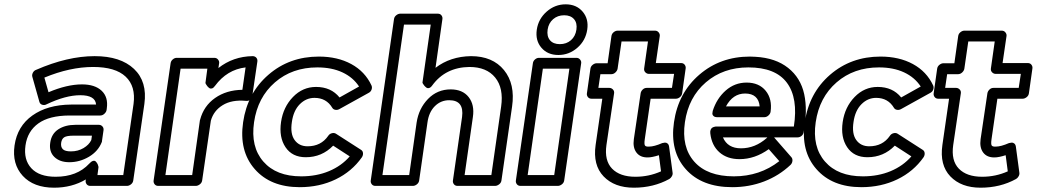

<svg xmlns="http://www.w3.org/2000/svg" viewBox="-20 -830 4768 883"><path d="M46.9 -161.1Q59.6 -249.5 128.9 -298.8Q198.2 -348.1 306.2 -349.1H421.9Q418.5 -392.1 349.1 -392.1Q281.7 -392.1 193.8 -350.1Q185.1 -345.2 174.6 -348.1Q164.1 -351.1 161.1 -361.8L128.9 -476.1Q126 -485.4 131.1 -495.4Q136.2 -505.4 146 -508.8Q290.5 -571.8 415 -571.8Q534.2 -571.8 596.2 -513.2Q658.2 -454.6 644 -352.1L592.8 0Q591.3 10.7 582.3 17.8Q573.2 24.9 564 24.9H395Q384.3 24.9 378.4 17.1Q372.6 9.3 374 0L375 -4.9Q310.5 33.2 229 33.2Q134.8 33.2 84.7 -21.2Q34.7 -75.7 46.9 -161.1ZM235.8 -17.1Q334.5 -17.1 390.1 -77.1Q399.4 -87.4 407.2 -89.8Q415 -92.3 419.7 -87.9Q424.3 -83.5 427.5 -77.9Q430.7 -72.3 431.6 -67.4L433.1 -62L428.2 -24.9H546.9L594.2 -352.1Q605 -433.1 557.9 -477.5Q510.7 -522 408.2 -522Q302.2 -522 184.1 -473.1L203.1 -405.8Q288.6 -441.9 356.9 -441.9Q416.5 -441.9 447.5 -412.6Q478.5 -383.3 471.2 -332L470.2 -324.2Q468.8 -314.9 460.2 -306.9Q451.7 -298.8 440.9 -298.8H298.8Q206.5 -298.3 156.5 -262.5Q106.4 -226.6 97.2 -161.1Q87.9 -95.7 124 -56.4Q160.2 -17.1 235.8 -17.1ZM210.9 -172.9Q216.3 -214.4 248 -235.1Q279.8 -255.9 326.2 -255.9H435.1Q444.3 -255.9 450.9 -248.8Q457.5 -241.7 456.1 -231L449.2 -183.1Q449.2 -178.7 448.2 -176.8Q431.6 -134.3 389.2 -109.1Q346.7 -84 298.8 -84Q254.9 -84 230 -108.2Q205.1 -132.3 210.9 -172.9ZM261.2 -172.9Q258.8 -154.3 268.8 -144Q278.8 -133.8 306.2 -133.8Q338.4 -133.8 364 -148.9Q389.6 -164.1 399.9 -186L402.8 -206.1H318.8Q286.6 -206.1 275.1 -198.5Q263.7 -190.9 261.2 -172.9Z M686.5 0 764.6 -539.1Q766.1 -549.8 774.7 -556.9Q783.2 -564 792.5 -564H965.8Q976.6 -564 982.9 -555.9Q989.3 -547.9 987.8 -539.1L984.4 -517.1Q1051.8 -570.3 1141.6 -571.8Q1152.3 -571.8 1158.7 -564.7Q1165 -557.6 1163.6 -546.9L1140.6 -391.1Q1138.7 -380.4 1131.6 -372.6Q1124.5 -364.7 1110.8 -366.2Q1045.9 -372.1 1004.2 -346.4Q962.4 -320.8 949.7 -274.9L909.7 0Q908.2 10.7 898.9 17.8Q889.6 24.9 880.4 24.9H707.5Q696.8 24.9 690.9 17.1Q685.1 9.3 686.5 0ZM740.7 -24.9H863.8L899.4 -276.9Q899.4 -277.3 899.9 -278.3Q900.4 -279.3 900.4 -279.8Q917 -342.8 969.2 -379.4Q1021.5 -416 1094.7 -417L1109.4 -520Q1023.9 -509.8 968.8 -435.1Q961.9 -425.3 954.8 -423.3Q947.8 -421.4 942.6 -425Q937.5 -428.7 933.3 -433.8Q929.2 -439 926.8 -443.4L924.8 -448.2L933.6 -514.2H810.5Z M1098.1 -268.1Q1117.7 -402.3 1214.4 -486.1Q1311 -569.8 1446.3 -569.8Q1532.2 -569.8 1595.5 -535.4Q1658.7 -501 1688.5 -437Q1692.4 -427.7 1688.7 -417.7Q1685.1 -407.7 1675.3 -402.8L1540.5 -328.1Q1531.2 -323.2 1522 -325Q1512.7 -326.7 1508.3 -334Q1481 -379.9 1426.3 -379.9Q1387.7 -379.9 1358.6 -350.6Q1329.6 -321.3 1322.3 -269Q1314 -215.3 1334.7 -186.3Q1355.5 -157.2 1394.5 -157.2Q1456.1 -157.2 1489.3 -205.1Q1495.1 -214.4 1506.1 -217.3Q1517.1 -220.2 1525.4 -214.8L1640.1 -141.1Q1648.4 -136.2 1649.4 -126.2Q1650.4 -116.2 1644.5 -106.9Q1598.1 -41 1523.7 -5.1Q1449.2 30.8 1358.4 30.8Q1224.1 30.8 1151.4 -52.5Q1078.6 -135.7 1098.1 -268.1ZM1148.4 -268.1Q1131.8 -154.8 1191.2 -86.9Q1250.5 -19 1365.2 -19Q1436 -19 1493.2 -43Q1550.3 -66.9 1588.4 -110.8L1512.2 -160.2Q1460.4 -106.9 1386.2 -106.9Q1324.2 -106.9 1293.2 -152.8Q1262.2 -198.7 1272.5 -269Q1282.7 -337.9 1327.4 -384Q1372.1 -430.2 1433.6 -430.2Q1502.4 -430.2 1541.5 -381.8L1631.3 -432.1Q1604 -474.1 1554.9 -497.1Q1505.9 -520 1439.5 -520Q1323.7 -520 1244.4 -451.2Q1165 -382.3 1148.4 -268.1Z M1685.1 0 1792 -742.2Q1793.5 -752.9 1802.5 -760Q1811.5 -767.1 1820.8 -767.1H1993.7Q2004.4 -767.1 2010.3 -759.3Q2016.1 -751.5 2014.6 -742.2L1982.9 -518.1Q2050.8 -570.3 2146 -571.8Q2245.6 -571.8 2297.9 -507.6Q2350.1 -443.4 2335 -339.8L2286.1 0Q2284.7 10.7 2275.4 17.8Q2266.1 24.9 2256.8 24.9H2084Q2073.2 24.9 2067.4 17.1Q2061.5 9.3 2063 0L2105 -292Q2115.2 -369.1 2045.9 -369.1Q2007.3 -369.1 1979.7 -341.6Q1952.1 -314 1945.8 -266.1L1907.7 0Q1906.2 10.7 1897.2 17.8Q1888.2 24.9 1878.9 24.9H1706.1Q1695.3 24.9 1689.5 17.1Q1683.6 9.3 1685.1 0ZM1738.8 -24.9H1861.8L1896 -266.1Q1905.8 -331.1 1948.5 -375Q1991.2 -418.9 2052.7 -418.9Q2107.4 -418.9 2135.3 -383.5Q2163.1 -348.1 2154.8 -292L2116.7 -24.9H2239.7L2284.7 -339.8Q2296.9 -424.8 2257.3 -473.4Q2217.8 -522 2138.7 -522Q2028.8 -520.5 1967.8 -437Q1960.9 -427.2 1953.6 -425.3Q1946.3 -423.3 1941.2 -427Q1936 -430.7 1931.6 -435.8Q1927.2 -440.9 1924.8 -445.3L1922.9 -450.2L1960.9 -716.8H1837.9Z M2352.5 0 2430.7 -539.1Q2432.1 -549.8 2440.7 -556.9Q2449.2 -564 2458.5 -564H2630.9Q2641.6 -564 2647.9 -555.9Q2654.3 -547.9 2652.8 -539.1L2574.7 0Q2573.2 10.7 2564 17.8Q2554.7 24.9 2545.4 24.9H2373.5Q2362.8 24.9 2356.9 17.1Q2351.1 9.3 2352.5 0ZM2406.7 -24.9H2528.8L2598.6 -514.2H2476.6ZM2448.7 -693.8Q2456.1 -743.2 2494.1 -776.6Q2532.2 -810.1 2581.5 -810.1Q2630.9 -810.1 2659.4 -776.6Q2688 -743.2 2680.7 -693.8Q2673.3 -643.6 2635.3 -610.4Q2597.2 -577.1 2547.9 -577.1Q2498.5 -577.1 2470 -610.4Q2441.4 -643.6 2448.7 -693.8ZM2498.5 -693.8Q2494.1 -663.1 2509.3 -645Q2524.4 -627 2554.7 -627Q2585 -627 2605.7 -645Q2626.5 -663.1 2630.9 -693.8Q2635.3 -724.1 2619.9 -741.9Q2604.5 -759.8 2574.7 -759.8Q2544.4 -759.8 2523.7 -741.7Q2502.9 -723.6 2498.5 -693.8Z M2679.2 -400.9 2695.3 -514.2Q2696.8 -524.9 2705.8 -532Q2714.8 -539.1 2724.1 -539.1H2774.4L2792 -664.1Q2793.5 -674.8 2802.2 -681.9Q2811 -689 2820.3 -689H2992.2Q3002.9 -689 3009.3 -680.9Q3015.6 -672.9 3014.2 -664.1L2996.1 -540H3112.3Q3123 -540 3128.9 -532.2Q3134.8 -524.4 3133.3 -515.1L3117.2 -400.9Q3115.7 -390.1 3106.7 -383.1Q3097.7 -376 3088.4 -376H2972.2L2945.3 -189.9Q2941.9 -166.5 2946.3 -160.6Q2950.7 -154.8 2965.3 -155.8Q2988.3 -155.8 3025.4 -171.9Q3030.8 -173.3 3037.4 -174.1Q3043.9 -174.8 3049.8 -170.2Q3055.7 -165.5 3057.1 -155.8L3073.2 -36.1Q3074.7 -27.8 3069.8 -19.3Q3064.9 -10.7 3058.1 -6.8Q2985.4 33.2 2895 33.2Q2805.7 33.2 2755.9 -18.8Q2706.1 -70.8 2719.2 -163.1L2750 -376H2700.2Q2689.5 -376 2683.6 -383.8Q2677.7 -391.6 2679.2 -400.9ZM2731.9 -425.8H2782.2Q2791.5 -425.8 2798.6 -418.7Q2805.7 -411.6 2804.2 -400.9L2769 -163.1Q2758.8 -91.8 2794.9 -54.4Q2831.1 -17.1 2902.3 -17.1Q2964.4 -17.1 3020 -42L3010.3 -116.2Q2978.5 -106 2959 -106Q2924.3 -105.5 2907 -128.4Q2889.6 -151.4 2895 -189.9L2926.3 -400.9Q2927.7 -410.2 2935.5 -418Q2943.4 -425.8 2954.1 -425.8H3070.3L3080.1 -490.2H2964.4Q2955.1 -490.2 2948 -497.3Q2940.9 -504.4 2942.4 -515.1L2960 -639.2H2838.4L2820.3 -514.2Q2818.8 -504.9 2810.3 -496.8Q2801.8 -488.8 2791 -488.8H2741.2Z M3079.6 -268.1Q3099.1 -402.8 3196 -486.3Q3293 -569.8 3428.7 -569.8Q3433.1 -569.8 3441.9 -569.3Q3450.7 -568.8 3454.6 -568.8Q3546.9 -563.5 3604.5 -517.8Q3662.1 -472.2 3678.5 -397Q3694.8 -321.8 3675.8 -221.2Q3673.8 -210.9 3665.8 -204.6Q3657.7 -198.2 3647.9 -198.2H3540L3542 -195.8L3619.6 -106.9Q3625.5 -100.1 3624.3 -89.6Q3623 -79.1 3615.7 -71.8Q3563 -22 3494.4 4.4Q3425.8 30.8 3347.7 30.8Q3207.5 30.8 3133.8 -52Q3060.1 -134.8 3079.6 -268.1ZM3129.9 -268.1Q3113.3 -153.8 3173.1 -86.4Q3232.9 -19 3355 -19Q3474.6 -19 3564 -88.9L3515.6 -144Q3451.7 -98.1 3380.9 -98.1Q3324.2 -98.1 3288.6 -129.6Q3252.9 -161.1 3246.6 -216.8Q3245.6 -226.1 3248 -232.4Q3250.5 -238.8 3254.2 -241.7Q3257.8 -244.6 3263.4 -246.3Q3269 -248 3271 -248Q3272.9 -248 3275.9 -248H3630.9Q3651.4 -378.9 3598.9 -449.5Q3546.4 -520 3421.9 -520Q3306.2 -520 3226.3 -451.4Q3146.5 -382.8 3129.9 -268.1ZM3257.8 -319.8Q3275.9 -377 3317.4 -413.6Q3358.9 -450.2 3413.6 -450.2Q3470.7 -450.2 3501.5 -412.4Q3532.2 -374.5 3523.9 -315.9Q3522.5 -306.6 3513.9 -298.8Q3505.4 -291 3494.6 -291H3278.8Q3266.6 -291 3261 -296.9Q3255.4 -302.7 3256.3 -309.3Q3257.3 -315.9 3257.8 -319.8ZM3304.7 -198.2Q3326.2 -147.9 3387.7 -147.9Q3453.1 -147.9 3506.8 -195.8L3508.8 -198.2ZM3318.8 -340.8H3473.6Q3471.2 -369.6 3454.3 -384.8Q3437.5 -399.9 3406.7 -399.9Q3350.6 -399.9 3318.8 -340.8Z M3681.2 -268.1Q3700.7 -402.3 3797.4 -486.1Q3894 -569.8 4029.3 -569.8Q4115.2 -569.8 4178.5 -535.4Q4241.7 -501 4271.5 -437Q4275.4 -427.7 4271.7 -417.7Q4268.1 -407.7 4258.3 -402.8L4123.5 -328.1Q4114.3 -323.2 4105 -325Q4095.7 -326.7 4091.3 -334Q4064 -379.9 4009.3 -379.9Q3970.7 -379.9 3941.7 -350.6Q3912.6 -321.3 3905.3 -269Q3897 -215.3 3917.7 -186.3Q3938.5 -157.2 3977.5 -157.2Q4039.1 -157.2 4072.3 -205.1Q4078.1 -214.4 4089.1 -217.3Q4100.1 -220.2 4108.4 -214.8L4223.1 -141.1Q4231.4 -136.2 4232.4 -126.2Q4233.4 -116.2 4227.5 -106.9Q4181.2 -41 4106.7 -5.1Q4032.2 30.8 3941.4 30.8Q3807.1 30.8 3734.4 -52.5Q3661.6 -135.7 3681.2 -268.1ZM3731.4 -268.1Q3714.8 -154.8 3774.2 -86.9Q3833.5 -19 3948.2 -19Q4019 -19 4076.2 -43Q4133.3 -66.9 4171.4 -110.8L4095.2 -160.2Q4043.5 -106.9 3969.2 -106.9Q3907.2 -106.9 3876.2 -152.8Q3845.2 -198.7 3855.5 -269Q3865.7 -337.9 3910.4 -384Q3955.1 -430.2 4016.6 -430.2Q4085.4 -430.2 4124.5 -381.8L4214.4 -432.1Q4187 -474.1 4137.9 -497.1Q4088.9 -520 4022.5 -520Q3906.7 -520 3827.4 -451.2Q3748 -382.3 3731.4 -268.1Z M4273.9 -400.9 4290 -514.2Q4291.5 -524.9 4300.5 -532Q4309.6 -539.1 4318.8 -539.1H4369.1L4386.7 -664.1Q4388.2 -674.8 4397 -681.9Q4405.8 -689 4415 -689H4586.9Q4597.7 -689 4604 -680.9Q4610.4 -672.9 4608.9 -664.1L4590.8 -540H4707Q4717.8 -540 4723.6 -532.2Q4729.5 -524.4 4728 -515.1L4711.9 -400.9Q4710.4 -390.1 4701.4 -383.1Q4692.4 -376 4683.1 -376H4566.9L4540 -189.9Q4536.6 -166.5 4541 -160.6Q4545.4 -154.8 4560.1 -155.8Q4583 -155.8 4620.1 -171.9Q4625.5 -173.3 4632.1 -174.1Q4638.7 -174.8 4644.5 -170.2Q4650.4 -165.5 4651.9 -155.8L4668 -36.1Q4669.4 -27.8 4664.6 -19.3Q4659.7 -10.7 4652.8 -6.8Q4580.1 33.2 4489.7 33.2Q4400.4 33.2 4350.6 -18.8Q4300.8 -70.8 4314 -163.1L4344.7 -376H4294.9Q4284.2 -376 4278.3 -383.8Q4272.5 -391.6 4273.9 -400.9ZM4326.7 -425.8H4377Q4386.2 -425.8 4393.3 -418.7Q4400.4 -411.6 4398.9 -400.9L4363.8 -163.1Q4353.5 -91.8 4389.6 -54.4Q4425.8 -17.1 4497.1 -17.1Q4559.1 -17.1 4614.7 -42L4605 -116.2Q4573.2 -106 4553.7 -106Q4519 -105.5 4501.7 -128.4Q4484.4 -151.4 4489.7 -189.9L4521 -400.9Q4522.5 -410.2 4530.3 -418Q4538.1 -425.8 4548.8 -425.8H4665L4674.8 -490.2H4559.1Q4549.8 -490.2 4542.7 -497.3Q4535.6 -504.4 4537.1 -515.1L4554.7 -639.2H4433.1L4415 -514.2Q4413.6 -504.9 4405 -496.8Q4396.5 -488.8 4385.7 -488.8H4335.9Z"/></svg>

Font: Trueno Bold Outline
Style: Italic
Weight: 700
Width: 6
Designer: Julieta Ulanovsky
Foundry: Julieta Ulanovsky
Version: Version 3.001b | FøM Fix